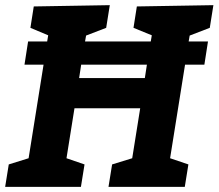

<svg xmlns="http://www.w3.org/2000/svg" viewBox="-20 -725 848 745"><path d="M75 -474H149L91 -111L14 -87L0 0H294L308 -87L238 -111L269 -305H524L493 -111L415 -87L401 0H697L711 -87L640 -111L698 -474H773L787 -564H712L716 -587L794 -617L808 -705L511 -700L498 -617L569 -588L565 -564H310L314 -587L392 -617L406 -705L111 -700L98 -617L167 -588L163 -564H89ZM287 -422 295 -474H550L542 -422Z"/></svg>

Font: Bitter
Style: Bold Italic
Weight: 700
Designer: Sol Matas
Foundry: Sol Matas
Version: Version 1.002